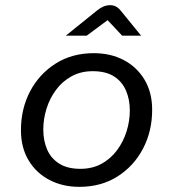

<svg xmlns="http://www.w3.org/2000/svg" viewBox="-20 -714 672 746"><path d="M288.1 12Q223.7 12 172.3 -14.7Q120.9 -41.4 91.1 -91Q61.4 -140.5 61.4 -208Q61.4 -291.4 96.9 -359.1Q132.5 -426.8 196.3 -467.1Q260 -507.4 344.4 -507.4Q409.8 -507.4 460.7 -480.7Q511.6 -454 541.4 -404.6Q571.2 -355.2 571.2 -287.4Q571.2 -204.3 535.6 -136.4Q500.1 -68.6 436.4 -28.3Q372.8 12 288.1 12ZM292.3 -58Q338.7 -58 374.7 -77.8Q410.6 -97.6 435 -130.7Q459.4 -163.8 471.9 -203.8Q484.4 -243.9 484.4 -285.1Q484.4 -327.1 469.7 -361.6Q455.1 -396.2 423.5 -416.8Q391.9 -437.4 340.3 -437.4Q294.1 -437.4 258 -417.6Q222 -397.8 197.6 -364.7Q173.1 -331.6 160.7 -291.6Q148.2 -251.5 148.2 -210.3Q148.2 -168.4 162.8 -133.8Q177.4 -99.2 209.6 -78.6Q241.7 -58 292.3 -58ZM235.7 -575.4 357 -673.2Q369.4 -683.4 382.1 -688.7Q394.8 -693.9 408.1 -693.9Q432.1 -693.9 448.6 -673.2L528.3 -575.4H454.6L398.1 -635.7L316.8 -575.4Z"/></svg>

Font: Atkinson Hyperlegible Mono ExtraLight
Style: Italic
Weight: 200
Italic angle: -12°
Monospace: yes
Designer: Elliott Scott, Megan Eiswerth, Linus Boman, Theodore Petrosky, Letters from Sweden
Foundry: Applied Design Works, Letters from Sweden
Version: Version 2.001